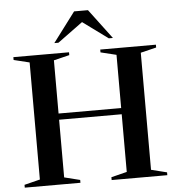

<svg xmlns="http://www.w3.org/2000/svg" viewBox="-61 -992 967 1048"><g transform="rotate(-5 422.5 -467.5)"><path d="M251 -37 337 -15.5V0H32V-15.5L118 -37V-678.5L32 -699.5V-715H337V-699.5L251 -678.5V-387H594V-678.5L508 -699.5V-715H813V-699.5L727 -678.5V-37L813 -15.5V0H508V-15.5L594 -37V-353H251ZM560 -772 422 -873 284 -772H261.5L384 -935H460L582.5 -772Z"/></g></svg>

Font: Newsreader 72pt Medium
Style: Regular
Weight: 500
Designer: Hugues Gentile
Foundry: Production Type
Version: Version 1.003; ttfautohint (v1.8.3)